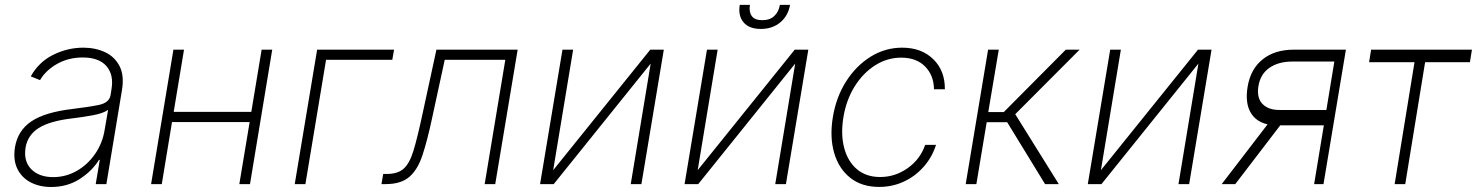

<svg xmlns="http://www.w3.org/2000/svg" viewBox="-20 -747 6001 779"><path d="M187.5 11.7Q140.6 11.7 104.4 -7.1Q68.2 -25.9 50.4 -62.1Q32.7 -98.4 40.8 -150.2Q52.6 -218.4 108 -255.1Q163.4 -291.9 274.5 -305Q338.1 -312.5 380.7 -321.2Q423.3 -329.9 428.6 -361.2L432.2 -383.9Q442.5 -443.2 412.1 -478.5Q381.7 -513.8 315.7 -513.8Q257.8 -513.8 211.6 -487.7Q165.5 -461.6 142.4 -421.9L104.8 -437.1Q137.8 -496.1 196.4 -524.9Q255 -553.6 318.2 -553.6Q366.8 -553.6 406.1 -535.3Q445.3 -517 465 -478.9Q484.7 -440.7 474.8 -381L411.6 0H368.3L384.9 -98.4H381.7Q353.3 -52.6 302.9 -20.4Q252.5 11.7 187.5 11.7ZM195.7 -28.4Q246.8 -28.4 291 -53.4Q335.2 -78.5 365.6 -122.2Q396 -165.8 404.8 -221.2L418.7 -301.5Q399.5 -287.3 356.4 -279.3Q313.2 -271.3 273.1 -266.7Q182.2 -256 137.4 -227.8Q92.7 -199.6 83.8 -148.8Q74.9 -93 106.7 -60.7Q138.5 -28.4 195.7 -28.4Z M726.6 -545.5 684.7 -293H999.6L1041.5 -545.5H1084.5L994.3 0H951L992.9 -251.8H677.9L636.4 0H593L683.6 -545.5Z M1578.8 -545.5 1571.7 -504.3H1302.9L1219.1 0H1175.8L1266.7 -545.5Z M1527.7 0 1534.8 -41.2H1549Q1594.1 -41.2 1618.1 -62.9Q1642 -84.5 1657.7 -136Q1673.3 -187.5 1692.5 -276.6L1750.7 -545.5H2080.3L1989.3 0H1946.4L2030.2 -504.3H1784.4L1732.6 -265.3Q1713.8 -177.2 1694.4 -118.3Q1675.1 -59.3 1641.2 -29.7Q1607.2 0 1544.7 0Z M2224.4 -56.5 2618.3 -545.5H2673.3L2582.4 0H2539.1L2620 -489L2226.6 0H2171.2L2262.1 -545.5H2305.4Z M2810.7 -56.5 3204.5 -545.5H3259.6L3168.7 0H3125.4L3206.3 -489L2812.9 0H2757.5L2848.4 -545.5H2891.7ZM3144.2 -727.3H3185.4Q3177.9 -683.2 3146.1 -656.4Q3114.3 -629.6 3066.8 -629.6Q3019.5 -629.6 2996.8 -656.4Q2974.1 -683.2 2981.5 -727.3H3022.7Q3018.1 -699.2 3030 -682.2Q3041.9 -665.1 3072.8 -665.1Q3103.7 -665.1 3121.6 -682.2Q3139.6 -699.2 3144.2 -727.3Z M3546.9 11.4Q3476.2 11.4 3429.7 -25.6Q3383.2 -62.5 3364.5 -126.4Q3345.9 -190.3 3359 -271Q3372.2 -352.3 3412.6 -416.2Q3453.1 -480.1 3512.3 -516.9Q3571.4 -553.6 3640.3 -553.6Q3718.8 -553.6 3766.5 -506.9Q3814.3 -460.2 3813.6 -384.9H3769.5Q3768.5 -441.8 3733.1 -477.5Q3697.8 -513.1 3636.4 -513.1Q3579.9 -513.1 3530.9 -482.1Q3481.9 -451 3447.8 -396.7Q3413.7 -342.3 3402 -271.7Q3390.6 -202.4 3405 -147.4Q3419.4 -92.3 3456.7 -60.5Q3494 -28.8 3551.1 -28.8Q3611.5 -28.8 3662.3 -64.5Q3713.1 -100.1 3733.7 -159.1H3777.7Q3761.4 -108.3 3727.1 -69.8Q3692.8 -31.2 3646.5 -9.9Q3600.1 11.4 3546.9 11.4Z M3898.1 0 3989 -545.5H4032.3L3989.7 -292.3H4052.6L4304.3 -545.5H4360.4L4099.1 -283.7L4275.9 0H4220.2L4066.4 -251.1H3983.3L3941.4 0Z M4446.7 -56.5 4840.6 -545.5H4895.6L4804.7 0H4761.4L4842.3 -489L4448.9 0H4393.5L4484.4 -545.5H4527.7Z M5311.8 0 5351.2 -238.6H5174.4L4991.8 0H4936.8L5122.9 -242.5Q5074.2 -253.6 5052.9 -292.6Q5031.6 -331.7 5041.9 -394.9Q5054 -467.3 5103.2 -506.4Q5152.3 -545.5 5229.4 -545.5H5440.7L5349.8 0ZM5361.5 -300.8 5393.8 -497.2H5220.5Q5166.5 -496.8 5130.1 -471.6Q5093.8 -446.4 5085.9 -397.7Q5078.1 -350.5 5102.1 -325.5Q5126.1 -300.4 5172.6 -300.8Z M5534.8 -494.7 5543 -545.5H5952.1L5943.9 -494.7H5762.1L5681.5 0H5638.5L5719.1 -494.7Z"/></svg>

Font: Inter Extra Light  BETA
Style: Italic
Weight: 200
Italic angle: 9.39999°
Designer: Rasmus Andersson
Foundry: rsms
Version: Version 3.011;git-f93a4a705